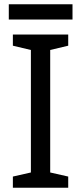

<svg xmlns="http://www.w3.org/2000/svg" viewBox="-20 -875 379 895"><path d="M298 0H40V-52L124 -71V-642L40 -662V-714H298V-662L214 -642V-71L298 -52ZM318 -855V-784H21V-855Z"/></svg>

Font: Noto Sans Chakma
Style: Regular
Weight: 400
Designer: Zachary Quinn Scheuren - Monotype Design Team
Foundry: Monotype Imaging Inc.
Version: Version 2.003; ttfautohint (v1.8.4.7-5d5b)